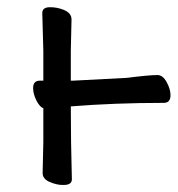

<svg xmlns="http://www.w3.org/2000/svg" viewBox="-20 -511 504 545"><path d="M161 14H157Q141 14 121 5.5Q101 -3 101 -20L103 -108V-204Q93 -207 83.5 -225.5Q74 -244 74 -261Q74 -282 93 -282H103V-367L100 -474Q100 -490 120.5 -490.5Q141 -491 161 -483Q183 -474 183 -456L181 -367V-282H187L340 -290Q403 -298 427 -298Q442 -298 453 -278Q464 -258 464 -241Q464 -219 445 -219Q305 -219 181 -209Q181 -109 184 -2Q184 14 161 14Z"/></svg>

Font: LXGW WenKai Medium
Style: Regular
Weight: 500
Designer: LXGW / Fontworks Inc.
Foundry: LXGW / Fontworks Inc.
Version: Version 1.501; October 10, 2024